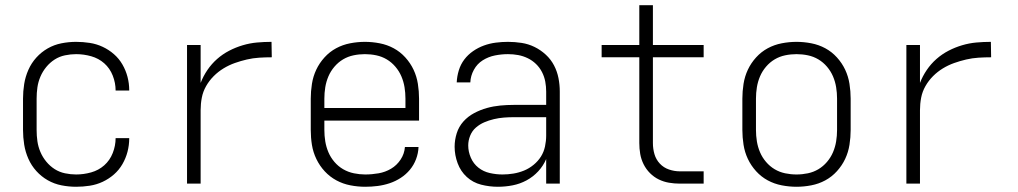

<svg xmlns="http://www.w3.org/2000/svg" viewBox="-20 -702 3890 734"><path d="M271 12Q243 12 215 6.5Q187 1 162.5 -13Q138 -27 119 -48Q100 -69 88.5 -95Q77 -121 72.5 -149Q68 -177 68 -205V-325Q68 -353 72.5 -381Q77 -409 88.5 -435Q100 -461 119 -482Q138 -503 162.5 -517Q187 -531 215 -536.5Q243 -542 271 -542Q297 -542 323 -538Q349 -534 372.5 -523Q396 -512 415.5 -495Q435 -478 448 -455.5Q461 -433 467.5 -408Q474 -383 474 -357V-356H422Q422 -385 411 -413Q400 -441 378.5 -460Q357 -479 328.5 -487Q300 -495 271 -495Q250 -495 228.5 -490.5Q207 -486 189 -474.5Q171 -463 157 -446Q143 -429 134.5 -409Q126 -389 123 -368Q120 -347 120 -325V-205Q120 -183 123 -162Q126 -141 134.5 -121Q143 -101 157 -84Q171 -67 189 -55.5Q207 -44 228.5 -39.5Q250 -35 271 -35Q300 -35 328.5 -43Q357 -51 378.5 -70Q400 -89 411 -117Q422 -145 422 -174H474V-173Q474 -147 467.5 -122Q461 -97 448 -74.5Q435 -52 415.5 -35Q396 -18 372.5 -7Q349 4 323 8Q297 12 271 12Z M695 0V-530H747V-385Q757 -411 773 -434.5Q789 -458 810 -476.5Q831 -495 856 -508Q881 -521 908 -529Q935 -537 962.5 -539.5Q990 -542 1018 -542L1019 -483Q995 -483 971 -481.5Q947 -480 923.5 -474.5Q900 -469 877.5 -461Q855 -453 834.5 -440.5Q814 -428 797 -411Q780 -394 768 -373Q756 -352 751.5 -328.5Q747 -305 747 -281V0Z M1376 12Q1348 12 1319.5 6.5Q1291 1 1266 -12.5Q1241 -26 1221.5 -47Q1202 -68 1189.5 -94Q1177 -120 1172.5 -148Q1168 -176 1168 -205V-325Q1168 -353 1172.5 -381.5Q1177 -410 1189 -435.5Q1201 -461 1220.5 -482.5Q1240 -504 1265 -517.5Q1290 -531 1318.5 -536.5Q1347 -542 1375 -542Q1403 -542 1431.5 -536.5Q1460 -531 1485 -517.5Q1510 -504 1529.5 -482.5Q1549 -461 1561 -435.5Q1573 -410 1577.5 -381.5Q1582 -353 1582 -325V-241H1220V-205Q1220 -183 1223.5 -161.5Q1227 -140 1235.5 -120Q1244 -100 1258.5 -83Q1273 -66 1292 -55Q1311 -44 1333 -39.5Q1355 -35 1376 -35Q1402 -35 1427.5 -39.5Q1453 -44 1475 -57Q1497 -70 1511.5 -92Q1526 -114 1528 -140H1580Q1579 -116 1570.5 -93.5Q1562 -71 1547 -53Q1532 -35 1512 -22Q1492 -9 1469.5 -1.5Q1447 6 1423.5 9Q1400 12 1376 12ZM1530 -289V-325Q1530 -347 1526.5 -368.5Q1523 -390 1514.5 -410Q1506 -430 1491.5 -447Q1477 -464 1458.5 -475Q1440 -486 1418.5 -490.5Q1397 -495 1375 -495Q1353 -495 1331.5 -490.5Q1310 -486 1291.5 -475Q1273 -464 1258.5 -447Q1244 -430 1235.5 -410Q1227 -390 1223.5 -368.5Q1220 -347 1220 -325V-289Z M1883 12Q1851 12 1819.5 4Q1788 -4 1764.5 -25.5Q1741 -47 1729.5 -78Q1718 -109 1718 -141Q1718 -167 1726 -192.5Q1734 -218 1751.5 -237.5Q1769 -257 1792.5 -269.5Q1816 -282 1841 -289Q1866 -296 1892 -298.5Q1918 -301 1944 -301H2068V-352Q2068 -371 2064.5 -390Q2061 -409 2052 -426.5Q2043 -444 2029 -457.5Q2015 -471 1997.5 -479.5Q1980 -488 1961 -491.5Q1942 -495 1922 -495Q1897 -495 1872 -490Q1847 -485 1825.5 -471.5Q1804 -458 1791.5 -435Q1779 -412 1778 -387H1726Q1727 -410 1734 -433Q1741 -456 1755 -474.5Q1769 -493 1788.5 -506.5Q1808 -520 1830 -528Q1852 -536 1875.5 -539Q1899 -542 1922 -542Q1948 -542 1974 -538Q2000 -534 2023.5 -522.5Q2047 -511 2066.5 -493Q2086 -475 2098 -452Q2110 -429 2115 -403.5Q2120 -378 2120 -352V0H2068V-94Q2057 -68 2037.5 -47Q2018 -26 1993 -12.5Q1968 1 1940 6.5Q1912 12 1883 12ZM1901 -35Q1922 -35 1943 -38.5Q1964 -42 1983.5 -50Q2003 -58 2020 -72Q2037 -86 2048 -103.5Q2059 -121 2063.5 -142Q2068 -163 2068 -184V-254H1944Q1925 -254 1906 -252.5Q1887 -251 1868 -246.5Q1849 -242 1831.5 -234.5Q1814 -227 1799.5 -214.5Q1785 -202 1777.5 -183.5Q1770 -165 1770 -146Q1770 -122 1780 -99Q1790 -76 1809 -61Q1828 -46 1852.5 -40.5Q1877 -35 1901 -35Z M2670 0H2579Q2558 0 2537.5 -3.5Q2517 -7 2498.5 -16Q2480 -25 2465 -40Q2450 -55 2440.5 -74Q2431 -93 2427.5 -113.5Q2424 -134 2424 -155V-483H2280V-530H2424V-682H2476V-530H2670V-483H2476V-155Q2476 -133 2482 -112.5Q2488 -92 2502.5 -76.5Q2517 -61 2537.5 -54Q2558 -47 2579 -47H2670Z M3025 12Q2997 12 2968.5 6.5Q2940 1 2915 -12.5Q2890 -26 2870.5 -47.5Q2851 -69 2839 -94.5Q2827 -120 2822.5 -148.5Q2818 -177 2818 -205V-325Q2818 -353 2822.5 -381.5Q2827 -410 2839 -435.5Q2851 -461 2870.5 -482.5Q2890 -504 2915 -517.5Q2940 -531 2968.5 -536.5Q2997 -542 3025 -542Q3053 -542 3081.5 -536.5Q3110 -531 3135 -517.5Q3160 -504 3179.5 -482.5Q3199 -461 3211 -435.5Q3223 -410 3227.5 -381.5Q3232 -353 3232 -325V-205Q3232 -177 3227.5 -148.5Q3223 -120 3211 -94.5Q3199 -69 3179.5 -47.5Q3160 -26 3135 -12.5Q3110 1 3081.5 6.5Q3053 12 3025 12ZM3025 -35Q3047 -35 3068.5 -39.5Q3090 -44 3108.5 -55Q3127 -66 3141.5 -83Q3156 -100 3164.5 -120Q3173 -140 3176.5 -161.5Q3180 -183 3180 -205V-325Q3180 -347 3176.5 -368.5Q3173 -390 3164.5 -410Q3156 -430 3141.5 -447Q3127 -464 3108.5 -475Q3090 -486 3068.5 -490.5Q3047 -495 3025 -495Q3003 -495 2981.5 -490.5Q2960 -486 2941.5 -475Q2923 -464 2908.5 -447Q2894 -430 2885.5 -410Q2877 -390 2873.5 -368.5Q2870 -347 2870 -325V-205Q2870 -183 2873.5 -161.5Q2877 -140 2885.5 -120Q2894 -100 2908.5 -83Q2923 -66 2941.5 -55Q2960 -44 2981.5 -39.5Q3003 -35 3025 -35Z M3445 0V-530H3497V-385Q3507 -411 3523 -434.5Q3539 -458 3560 -476.5Q3581 -495 3606 -508Q3631 -521 3658 -529Q3685 -537 3712.5 -539.5Q3740 -542 3768 -542L3769 -483Q3745 -483 3721 -481.5Q3697 -480 3673.5 -474.5Q3650 -469 3627.5 -461Q3605 -453 3584.5 -440.5Q3564 -428 3547 -411Q3530 -394 3518 -373Q3506 -352 3501.5 -328.5Q3497 -305 3497 -281V0Z"/></svg>

Font: Lode Dark
Style: Regular
Weight: 400
Monospace: yes
Designer: Belleve Invis
Foundry: Belleve Invis
Version: Version 29.2.0; ttfautohint (v1.8.3)